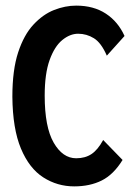

<svg xmlns="http://www.w3.org/2000/svg" viewBox="-20 -652 478 683"><path d="M244 11Q184 11 134 -21Q84 -53 54.5 -123.5Q25 -194 24 -308Q24 -403 44.5 -465.5Q65 -528 99 -564.5Q133 -601 172.5 -616.5Q212 -632 251 -632Q313 -632 356.5 -603.5Q400 -575 423 -524L360 -454Q340 -500 314 -516Q288 -532 258 -532Q229 -532 201.5 -509.5Q174 -487 156.5 -438.5Q139 -390 139 -312Q139 -200 171 -144.5Q203 -89 251 -89Q283 -89 305.5 -104Q328 -119 347 -154L416 -83Q384 -31 342 -10Q300 11 244 11Z"/></svg>

Font: Inconsolata SemiCondensed ExtraBold
Style: Regular
Weight: 800
Width: 4
Monospace: yes
Designer: Raph Levien, Cyreal, Brenton Simpson
Foundry: Raph Levien, Cyreal, Google
Version: Version 3.100; ttfautohint (v1.8.4.7-5d5b)